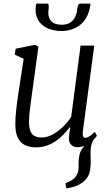

<svg xmlns="http://www.w3.org/2000/svg" viewBox="-20 -812 610 1071"><path d="M350.5 239 344.5 211.5Q367 201.5 382.2 191.8Q397.5 182 407 165.5Q420 143.5 418.5 112.8Q417 82 423.5 51.5Q428 30.5 442 13Q456 -4.5 464 -15.5L514.5 -48Q494.5 -25.5 489.2 -2Q484 21.5 485 52.5Q485.5 63.5 485.8 74.8Q486 86 486 96Q486 130 477 157.8Q468 185.5 438.5 207Q422.5 218.5 403.2 226Q384 233.5 350.5 239ZM182.5 10Q147 10 120.8 -2Q94.5 -14 80 -42.2Q65.5 -70.5 65.5 -120Q65.5 -137 66.8 -158.2Q68 -179.5 70.8 -203.5Q73.5 -227.5 76.5 -251Q79.5 -274.5 83 -294.5L112 -484L62 -507.5L67.5 -540.5L175.5 -562L194.5 -552L158.5 -290.5Q156 -269.5 153.2 -249Q150.5 -228.5 147.8 -208.8Q145 -189 143.5 -170Q142 -151 142 -132.5Q142 -97 150.8 -78Q159.5 -59 176 -52Q192.5 -45 214.5 -45Q243 -45 273.5 -61.8Q304 -78.5 331.2 -104.8Q358.5 -131 377 -160L429.5 -557.5H506L442 -79Q439.5 -61 443.5 -52Q447.5 -43 455 -43Q465 -43 478 -51Q491 -59 509 -76.5L520.5 -54.5Q516.5 -47.5 501 -32Q485.5 -16.5 462.8 -3.8Q440 9 413 9Q385.5 9 373.2 -9Q361 -27 365.5 -56Q365.5 -57.5 366 -62.8Q366.5 -68 367.8 -75Q369 -82 369.8 -89.2Q370.5 -96.5 371 -102.5L370 -103.5Q354 -82 334.2 -61.5Q314.5 -41 290.8 -25Q267 -9 240 0.5Q213 10 182.5 10ZM243 -792Q249 -792 250.5 -786.5Q252 -781 252 -773Q252 -766 250.8 -756.8Q249.5 -747.5 249.5 -740.5Q249.5 -710 267.5 -692Q285.5 -674 324 -674Q352.5 -674 370.8 -685.5Q389 -697 398.8 -716.8Q408.5 -736.5 411 -762.5Q412 -773 415.8 -782.5Q419.5 -792 427.5 -792H484.5Q484 -788.5 484 -784.8Q484 -781 483 -776Q470 -705.5 425.8 -672.2Q381.5 -639 322.5 -639Q284 -639 251 -652Q218 -665 198 -692.2Q178 -719.5 178.5 -761.5Q178.5 -769 179.5 -776.8Q180.5 -784.5 182.5 -792Z"/></svg>

Font: Merriweather 28pt Light
Style: Italic
Weight: 300
Italic angle: -7.8°
Version: Version 2.101